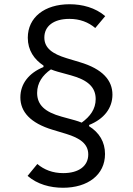

<svg xmlns="http://www.w3.org/2000/svg" viewBox="-20 -730 626 905"><path d="M475 -4C475 -61 448 -105 400 -135V-141C470 -169 510 -220 510 -284C510 -351 464 -405 356 -437L293 -456C228 -476 189 -503 189 -553C189 -607 233 -641 307 -641C357 -641 397 -625 429 -598L476 -654C429 -694 368 -710 308 -710C190 -710 111 -648 111 -552C111 -493 141 -450 185 -421V-414C116 -386 76 -335 76 -271C76 -204 122 -150 229 -118L292 -99C357 -79 396 -52 396 -2C396 52 352 86 278 86C228 86 188 70 156 43L110 99C156 139 217 155 277 155C394 155 475 94 475 -4ZM431 -263C431 -216 405 -181 365 -152C355 -156 344 -160 333 -163L271 -180C191 -202 155 -236 155 -292C155 -339 180 -375 220 -403C230 -399 241 -395 252 -392L314 -375C394 -353 431 -319 431 -263Z"/></svg>

Font: IBM Plex Devanagari
Style: Regular
Weight: 400
Designer: Mike Abbink, Paul van der Laan, Pieter van Rosmalen, Erin McLaughlin
Foundry: Bold Monday
Version: Version 1.0